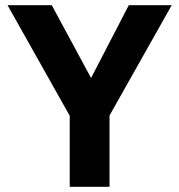

<svg xmlns="http://www.w3.org/2000/svg" viewBox="-20 -718 689 738"><path d="M248 0V-273L9 -698H179L329 -420H331L475 -698H640L401 -274V0Z"/></svg>

Font: Aneliza ExtraBold
Style: Regular
Weight: 800
Designer: Mike Abbink, Paul van der Laan, Pieter van Rosmalen
Foundry: Bold Monday
Version: Version 3.001;September 8, 2019;FontCreator 11.5.0.2425 64-b